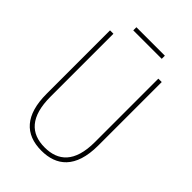

<svg xmlns="http://www.w3.org/2000/svg" viewBox="-243 -929 1040 1040"><g transform="rotate(45 277.0 -408.5)"><path d="M386 -827H168V-803H386ZM475 -228V-714H449V-228C449 -72 379 -15 277 -15C169 -15 105 -79 105 -232V-714H79V-228C79 -66 150 10 277 10C390 10 475 -52 475 -228Z"/></g></svg>

Font: Noto Sans Condensed Thin
Style: Regular
Weight: 100
Width: 3
Designer: Monotype Design Team
Foundry: Monotype Imaging Inc.
Version: Version 2.013